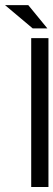

<svg xmlns="http://www.w3.org/2000/svg" viewBox="-20 -746 213 766"><path d="M92.8 -725.6 168.9 -632.8H110.4L0 -725.6ZM173.3 0H104.5V-593.8H173.3Z"/></svg>

Font: Meera
Style: Regular
Weight: 400
Designer: Hussain KH and Suresh P for Swathanthra Malayalam Computing (SMC)
Version: 7.0.0+20160512